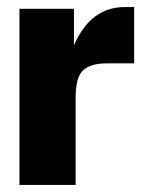

<svg xmlns="http://www.w3.org/2000/svg" viewBox="-20 -525 413 545"><path d="M35.2 0V-500H189.9V-396Q236.8 -504.9 334 -504.9H360.8V-345.2H284.2Q236.8 -345.2 215.8 -325.4Q194.8 -305.7 194.8 -250V0Z"/></svg>

Font: TASA Orbiter Display Black
Style: Regular
Weight: 900
Designer: Weizhong Zhang
Version: Version 1.000;Glyphs 3.1.2 (3151)